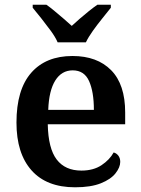

<svg xmlns="http://www.w3.org/2000/svg" viewBox="-20 -786 598 816"><path d="M299 10Q178 10 114 -62Q50 -134 50 -265Q50 -405 112.5 -476.5Q175 -548 288 -548Q393 -548 452.5 -487.5Q512 -427 512 -308V-258H183Q185 -155 221 -108Q257 -61 326 -61Q377 -61 411.5 -84Q446 -107 463 -138Q475 -135 483 -124.5Q491 -114 491 -98Q491 -75 471 -49.5Q451 -24 408.5 -7Q366 10 299 10ZM379 -319Q379 -396 358.5 -441.5Q338 -487 289 -487Q242 -487 215 -444Q188 -401 185 -319ZM225 -606Q215 -629 195.5 -655.5Q176 -682 155.5 -708Q135 -734 119 -753V-766H177Q193 -755 212 -739Q231 -723 250.5 -706.5Q270 -690 285 -676Q300 -690 319 -706.5Q338 -723 358 -739Q378 -755 394 -766H451V-753Q436 -734 415 -708Q394 -682 375 -655.5Q356 -629 345 -606Z"/></svg>

Font: Noto Serif Khmer SemiBold
Style: Regular
Weight: 600
Version: Version 2.003